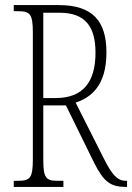

<svg xmlns="http://www.w3.org/2000/svg" viewBox="-20 -734 519 754"><path d="M34 0H229V-24H207C160 -24 150 -35 150 -108V-320H239L351 -92C388 -20 414 0 474 0H479V-24H474C439 -24 418 -52 389 -109L277 -331C337 -351 398 -397 398 -528C398 -651 344 -714 211 -714H34V-690H51C98 -690 109 -679 109 -606V-108C109 -35 98 -24 51 -24H34ZM199 -349H150V-684H214C317 -684 355 -627 355 -527C355 -412 306 -349 199 -349Z"/></svg>

Font: Noto Serif Sinhala ExtraCondensed ExtraLight
Style: Regular
Weight: 200
Width: 2
Designer: Jelle Bosma - Monotype Design Team
Foundry: Monotype Imaging Inc.
Version: Version 2.007